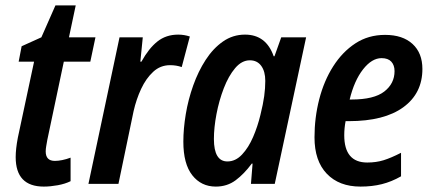

<svg xmlns="http://www.w3.org/2000/svg" viewBox="-20 -680 1599 710"><path d="M142 10Q38 10 38 -99Q38 -129 46 -171L106 -452H49L60 -509L133 -542L185 -660H260L235 -542H333L314 -452H216L155 -163Q153 -151 151 -140Q149 -129 149 -120Q149 -85 183 -85Q195 -85 210 -88Q225 -91 241 -97V-10Q221 0 193.5 5Q166 10 142 10Z M307 0 422 -542H508L499 -452H503Q530 -501 562 -526.5Q594 -552 639 -552Q661 -552 682 -545L652 -432Q632 -439 609 -439Q573 -439 546.5 -414.5Q520 -390 502 -351.5Q484 -313 474 -269L418 0Z M778 10Q724 10 691 -32Q658 -74 658 -156Q658 -204 667 -258Q676 -312 694.5 -364Q713 -416 740.5 -458.5Q768 -501 804.5 -526.5Q841 -552 886 -552Q964 -552 992 -472H995L1020 -542H1112L996 0H908L914 -75H911Q883 -37 851.5 -13.5Q820 10 778 10ZM821 -83Q851 -83 875 -108.5Q899 -134 916 -173.5Q933 -213 943 -255Q953 -295 957 -324.5Q961 -354 961 -381Q961 -416 946 -436.5Q931 -457 904 -457Q874 -457 849.5 -428Q825 -399 807.5 -353.5Q790 -308 780.5 -258Q771 -208 771 -166Q771 -83 821 -83Z M1313 10Q1234 10 1188.5 -37.5Q1143 -85 1143 -172Q1143 -245 1160.5 -313Q1178 -381 1212 -434.5Q1246 -488 1294 -519.5Q1342 -551 1404 -551Q1469 -551 1505.5 -517.5Q1542 -484 1542 -425Q1542 -335 1471.5 -283.5Q1401 -232 1270 -232H1258Q1253 -206 1253 -180Q1253 -79 1338 -79Q1371 -79 1398.5 -87.5Q1426 -96 1463 -115V-28Q1428 -8 1392 1Q1356 10 1313 10ZM1280 -312Q1363 -312 1401 -341.5Q1439 -371 1439 -417Q1439 -439 1427 -452Q1415 -465 1391 -465Q1355 -465 1322.5 -423.5Q1290 -382 1273 -312Z"/></svg>

Font: Noto Sans Condensed SemiBold
Style: Italic
Weight: 600
Width: 3
Italic angle: -12°
Designer: Monotype Design Team
Foundry: Monotype Imaging Inc.
Version: Version 2.013; ttfautohint (v1.8.4.7-5d5b)